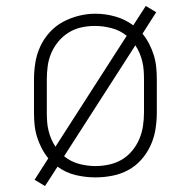

<svg xmlns="http://www.w3.org/2000/svg" viewBox="-20 -587 640 644"><path d="M131 37 96 16 142 -56Q129 -72 119.5 -90.5Q110 -109 104 -128.5Q98 -148 96 -168.5Q94 -189 94 -210V-320Q94 -348 98.5 -376.5Q103 -405 115 -431Q127 -457 146.5 -478.5Q166 -500 191 -513.5Q216 -527 244 -534Q272 -541 300 -541Q334 -541 367 -531.5Q400 -522 427 -502L469 -567L504 -546L458 -474Q471 -458 480.5 -439.5Q490 -421 496 -401.5Q502 -382 504 -361.5Q506 -341 506 -320V-210Q506 -182 501.5 -153.5Q497 -125 485 -99Q473 -73 454 -51.5Q435 -30 410 -16.5Q385 -3 356.5 2.5Q328 8 300 8Q266 8 233 0Q200 -8 173 -28ZM166 -95 405 -467Q383 -485 354.5 -492.5Q326 -500 298 -500Q275 -500 252.5 -495Q230 -490 210.5 -478Q191 -466 176 -448Q161 -430 152 -409Q143 -388 140 -365.5Q137 -343 137 -320V-210Q137 -195 138 -180Q139 -165 142.5 -150Q146 -135 152 -121Q158 -107 166 -95ZM300 -30Q323 -30 346 -35Q369 -40 388.5 -51.5Q408 -63 423 -81Q438 -99 447 -120Q456 -141 459.5 -164Q463 -187 463 -210V-320Q463 -335 462 -350Q461 -365 457.5 -380Q454 -395 448 -409Q442 -423 434 -435L195 -63Q217 -45 244.5 -37.5Q272 -30 300 -30Z"/></svg>

Font: Iosevka Curly Slab XLtEx
Style: Regular
Weight: 200
Width: 7
Monospace: yes
Designer: Belleve Invis
Foundry: Belleve Invis
Version: Version 11.1.0; ttfautohint (v1.8.3)